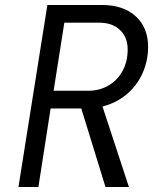

<svg xmlns="http://www.w3.org/2000/svg" viewBox="-20 -750 640 770"><path d="M54 0 170 -730H389Q475 -730 524.5 -684.5Q574 -639 574 -562Q574 -543 571 -522Q559 -447 511 -394Q463 -341 391 -323L497 0H403L306 -315H183L134 0ZM334 -386Q379 -386 415 -407Q451 -428 471.5 -465.5Q492 -503 492 -552Q492 -601 461 -630Q430 -659 378 -659H238L195 -386Z"/></svg>

Font: JetBrains Mono Semi Light
Style: Italic
Weight: 350
Italic angle: -9°
Monospace: yes
Designer: Philipp Nurullin, Konstantin Bulenkov
Foundry: JetBrains
Version: 2.002